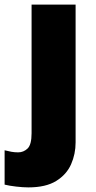

<svg xmlns="http://www.w3.org/2000/svg" viewBox="-71 -573 415 833"><path d="M52 240Q29 240 -1 236.5Q-31 233 -51 228V79Q-35 83 -21.5 85.5Q-8 88 8 88Q31 88 48.5 71.5Q66 55 66 5V-553H257V45Q257 95 237.5 139.5Q218 184 173 212Q128 240 52 240Z"/></svg>

Font: Noto Sans Ethiopic Black
Style: Regular
Weight: 900
Designer: Monotype Design Team
Foundry: Monotype Imaging Inc.
Version: Version 2.102; ttfautohint (v1.8.4.7-5d5b)